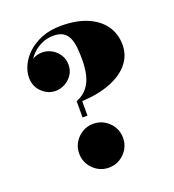

<svg xmlns="http://www.w3.org/2000/svg" viewBox="-139 -868 896 987"><g transform="rotate(-20 309.5 -375.0)"><path d="M249 -279V-368Q287.5 -383.5 309.2 -410.8Q331 -438 340 -475.8Q349 -513.5 349 -560Q349 -595.5 346 -625.5Q343 -655.5 333.2 -678Q323.5 -700.5 303.8 -713Q284 -725.5 250.5 -725.5Q217 -725.5 187.5 -712.2Q158 -699 135.5 -676.5Q113 -654 100 -625.5Q87 -597 87 -566H61Q61 -593.5 76.2 -615.8Q91.5 -638 116 -651.2Q140.5 -664.5 167 -664.5Q194.5 -664.5 218.8 -651Q243 -637.5 258.5 -613.8Q274 -590 274 -560Q274 -527.5 257.8 -503.8Q241.5 -480 216.8 -467.2Q192 -454.5 167 -454.5Q125.5 -454.5 92.8 -485.5Q60 -516.5 60 -566Q60 -597 75.5 -630.8Q91 -664.5 122 -693.8Q153 -723 199 -741.5Q245 -760 306 -760Q389 -760 448 -735Q507 -710 538.5 -665Q570 -620 570 -560Q570 -502.5 534.2 -458.8Q498.5 -415 432.5 -389Q366.5 -363 276 -358.5V-279ZM289 10Q256 10 228.8 -6.2Q201.5 -22.5 185.2 -49.8Q169 -77 169 -110Q169 -143 185.2 -170.2Q201.5 -197.5 228.8 -213.8Q256 -230 289 -230Q322 -230 349.2 -213.8Q376.5 -197.5 392.8 -170.2Q409 -143 409 -110Q409 -77 392.8 -49.8Q376.5 -22.5 349.2 -6.2Q322 10 289 10Z"/></g></svg>

Font: Bodoni Moda 9pt Black
Style: Regular
Weight: 900
Designer: Owen Earl
Foundry: indestructible type
Version: Version 2.005